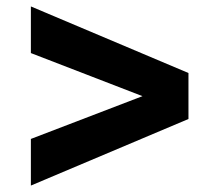

<svg xmlns="http://www.w3.org/2000/svg" viewBox="-20 -647 682 597"><path d="M76 -482 423 -348 76 -215V-70L566 -277V-420L76 -627Z"/></svg>

Font: Geom
Style: Bold
Weight: 700
Version: Version 1.102